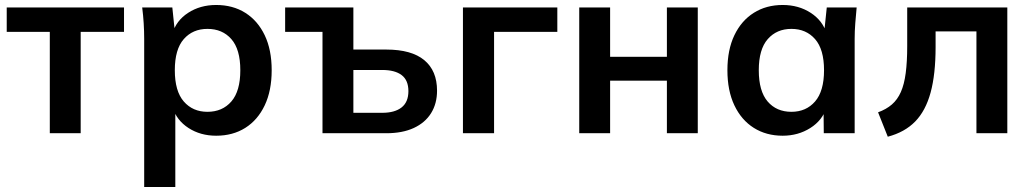

<svg xmlns="http://www.w3.org/2000/svg" viewBox="-20 -535 4136 771"><path d="M180 0V-407H7V-505H478V-407H304V0Z M559 216V-379Q559 -410 557 -442Q555 -474 551 -505H672L683 -399H672Q687 -452 735.5 -483.5Q784 -515 848 -515Q915 -515 965 -483.5Q1015 -452 1043 -393.5Q1071 -335 1071 -253Q1071 -171 1043 -112Q1015 -53 965 -21.5Q915 10 848 10Q785 10 737 -21Q689 -52 673 -104H684V216ZM813 -86Q873 -86 909 -127.5Q945 -169 945 -253Q945 -337 909 -378Q873 -419 813 -419Q754 -419 718 -378Q682 -337 682 -253Q682 -169 718 -127.5Q754 -86 813 -86Z M1275 0V-407H1125V-505H1399V-336H1531Q1632.5 -336 1683.7 -293.5Q1735 -251 1735 -171Q1735 -119 1711 -80.5Q1687 -42 1641.5 -21Q1596 0 1531 0ZM1399 -82H1515Q1565 -82 1592.5 -103.5Q1620 -125 1620 -169Q1620 -212.9 1592.8 -233.5Q1565.7 -254 1515 -254H1399Z M1839 0V-505H2218V-407H1964V0Z M2306 0V-505H2430V-307H2658V-505H2782V0H2658V-211H2430V0Z M3123 10Q3057 10 3007 -21.5Q2957 -53 2929 -112Q2901 -171 2901 -253Q2901 -335 2929 -393.5Q2957 -452 3007 -483.5Q3057 -515 3123 -515Q3187 -515 3235.5 -483.5Q3284 -452 3300 -399H3289L3300 -505H3420Q3417 -474 3414.5 -442Q3412 -410 3412 -379V0H3288L3287 -104H3299Q3283 -52 3234 -21Q3185 10 3123 10ZM3158 -86Q3217 -86 3253 -127.5Q3289 -169 3289 -253Q3289 -337 3253 -378Q3217 -419 3158 -419Q3099 -419 3063 -378Q3027 -337 3027 -253Q3027 -169 3062.5 -127.5Q3098 -86 3158 -86Z M3545 14 3506 -84Q3539 -96 3561.5 -115.5Q3584 -135 3597.5 -165.5Q3611 -196 3617 -241.5Q3623 -287 3623 -350V-505H4025V0H3901V-409H3737V-346Q3737 -237 3717 -163.5Q3697 -90 3655 -47Q3613 -4 3545 14Z"/></svg>

Font: Mulish ExtraLight
Style: Regular
Weight: 200
Designer: Vernon Adams
Foundry: Vernon Adams
Version: Version 3.603